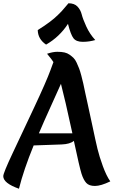

<svg xmlns="http://www.w3.org/2000/svg" viewBox="-40 -1122 705 1175"><path d="M412 -260Q389 -240 337 -238L166 -232Q105 -83 76 33Q-20 -1 -20 -44Q-20 -63 38 -186Q96 -309 169.5 -465.5Q243 -622 269 -693L287 -742Q279 -756 248 -793Q284 -805 310.5 -805Q337 -805 354.5 -801Q372 -797 385.5 -787.5Q399 -778 409.5 -768Q420 -758 429 -738.5Q438 -719 444 -703.5Q450 -688 457.5 -660Q465 -632 469.5 -611.5Q474 -591 481.5 -554.5Q489 -518 497 -484Q505 -450 525 -354.5Q545 -259 556.5 -211.5Q568 -164 589.5 -105Q611 -46 635 -12Q577 16 541 16Q505 16 488 -2.5Q471 -21 459 -58.5Q447 -96 412 -260ZM333 -609Q319 -577 271.5 -472.5Q224 -368 198 -306H403Q356 -522 333 -609ZM543 -877Q506 -866 466.5 -866Q427 -866 410 -887.5Q393 -909 376 -976Q324 -896 242 -849Q192 -883 191 -938Q273 -989 314 -1030Q314 -1030 337 -1053Q343 -1059 359 -1078.5Q375 -1098 379 -1102Q415 -1102 434 -1082Q453 -1062 460 -1034Q467 -1006 488 -960Q509 -914 543 -877Z"/></svg>

Font: MeriendaOneRegular
Style: Regular
Weight: 400
Designer: Eduardo Rodriguez Tunni
Foundry: Eduardo Rodriguez Tunni
Version: Version 1.001